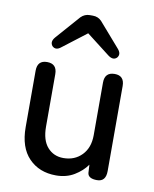

<svg xmlns="http://www.w3.org/2000/svg" viewBox="-83 -782 686 856"><g transform="rotate(10 260.5 -354.0)"><path d="M229 11Q153 11 106 -37.5Q59 -86 59 -178V-433Q59 -480 103 -480Q148 -480 148 -433V-196Q148 -134 176 -102.5Q204 -71 248 -71Q299 -71 331.5 -104.5Q364 -138 364 -195V-433Q364 -480 409 -480Q453 -480 453 -433V-48Q453 0 413 0Q373 0 370 -25L368 -62Q347 -32 311.5 -10.5Q276 11 229 11ZM214 -702Q231 -719 254 -719H268Q292 -719 308 -702L402 -594Q422 -572 407 -554Q391 -538 367 -556L261 -638L154 -556Q131 -537 114 -554Q100 -572 119 -594Z"/></g></svg>

Font: Zen Maru Gothic Medium
Style: Regular
Weight: 500
Designer: Yoshimichi Ohira
Foundry: Positype
Version: Version 1.001